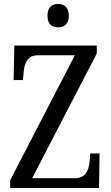

<svg xmlns="http://www.w3.org/2000/svg" viewBox="-20 -942 556 962"><path d="M271 -805C300 -805 325 -820 325 -863C325 -907 300 -922 271 -922C241 -922 218 -907 218 -863C218 -820 241 -805 271 -805ZM31 0H476L479 -173H432L429 -131C424 -86 408 -49 354 -49H141L465 -674V-714H52L48 -541H95L99 -584C103 -627 118 -665 170 -665H355L31 -39Z"/></svg>

Font: Noto Serif Khmer Condensed
Style: Regular
Weight: 400
Width: 3
Designer: Danh Hong and the Monotype Design Team
Foundry: Monotype Imaging Inc.
Version: Version 2.004